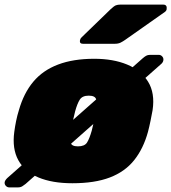

<svg xmlns="http://www.w3.org/2000/svg" viewBox="-49 -785 743 833"><path d="M265 10Q178 10 118 -15Q58 -40 30.5 -90Q3 -140 13 -213Q16 -236 21 -260.5Q26 -285 33 -307Q54 -381 95.5 -430.5Q137 -480 203 -505Q269 -530 360 -530Q442 -530 502.5 -505Q563 -480 593.5 -430.5Q624 -381 613 -307Q609 -285 604 -260.5Q599 -236 593 -213Q573 -140 533 -90Q493 -40 427.5 -15Q362 10 265 10ZM289 -150Q318 -150 328.5 -166.5Q339 -183 349 -218Q353 -233 359 -260Q365 -287 367 -302Q372 -335 368.5 -352.5Q365 -370 336 -370Q308 -370 297 -352.5Q286 -335 277 -302Q273 -287 267 -260Q261 -233 259 -218Q254 -183 257.5 -166.5Q261 -150 289 -150ZM-9 28Q-17 28 -23 22Q-29 16 -29 8Q-29 -1 -18 -12L570 -532Q578 -539 585 -543Q592 -547 602 -547H640Q648 -547 654 -541Q660 -535 660 -527Q660 -517 652 -509L62 13Q56 18 48 23Q40 28 29 28ZM311 -595Q295 -595 298 -611Q300 -619 306 -624L432 -746Q446 -759 454 -762Q462 -765 473 -765H659Q677 -765 674 -745Q673 -738 666 -733L494 -612Q484 -605 474 -600Q464 -595 448 -595Z"/></svg>

Font: Rubik Black
Style: Italic
Weight: 900
Italic angle: -12°
Designer: Hubert and Fischer
Foundry: Hubert and Fischer
Version: Version 2.300;gftools[0.9.30]